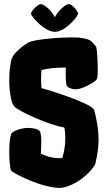

<svg xmlns="http://www.w3.org/2000/svg" viewBox="-20 -895 525 935"><path d="M247 -740C299 -740 360 -816 360 -828C360 -840 332 -875 315 -875C299 -875 261 -841 247 -811C234 -841 195 -875 179 -875C163 -875 131 -840 131 -828C131 -816 196 -740 247 -740ZM460 -211C460 -269 447 -332 438 -360C429 -388 257 -445 182 -466C181 -482 180 -499 180 -514C180 -529 181 -543 182 -554C209 -561 244 -566 291 -566H301C300 -556 300 -546 300 -533C300 -510 302 -481 306 -476C311 -469 327 -460 350 -460C378 -460 436 -492 448 -505C454 -512 456 -517 456 -553C456 -603 452 -660 448 -667C444 -674 426 -695 416 -700C405 -705 379 -713 337 -713C245 -713 139 -700 120 -689C101 -678 49 -643 37 -609C32 -595 25 -552 25 -506C25 -451 34 -392 50 -376C76 -350 220 -286 293 -274C297 -258 298 -240 298 -222C298 -187 292 -152 283 -125H261C237 -125 207 -133 179 -147C180 -164 181 -186 181 -209C181 -223 180 -236 177 -249C173 -265 148 -272 113 -272C90 -272 40 -259 34 -241C27 -221 25 -187 25 -151C25 -128 28 -74 34 -65C44 -50 185 20 270 20C317 20 395 -23 439 -87C442 -91 445 -98 446 -106C453 -133 460 -180 460 -211Z"/></svg>

Font: Manosque
Style: Regular
Weight: 400
Designer: Ariel Martín Pérez
Foundry: Ariel Martín Pérez
Version: Version 1.005;hotconv 1.0.109;makeotfexe 2.5.65596